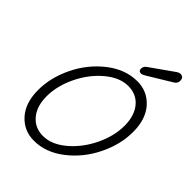

<svg xmlns="http://www.w3.org/2000/svg" viewBox="-252 -1011 1139 1139"><g transform="rotate(45 317.5 -441.0)"><path d="M413 -724Q391 -724 391 -745Q391 -762 405 -774L545 -873Q566 -889 578 -889Q607 -889 607 -857Q607 -838 589 -826L441 -736Q421 -724 413 -724ZM244 7Q160 7 104.5 -54.5Q49 -116 49 -224Q49 -329 100.5 -434Q152 -539 241 -608Q330 -677 429 -677Q513 -677 568.5 -615.5Q624 -554 624 -446Q624 -341 572.5 -236Q521 -131 432 -62Q343 7 244 7ZM262 -51Q335 -51 405.5 -111Q476 -171 519 -260.5Q562 -350 562 -436Q562 -520 521 -569.5Q480 -619 411 -619Q339 -619 268 -559Q197 -499 154 -409Q111 -319 111 -233Q111 -150 152.5 -100.5Q194 -51 262 -51Z"/></g></svg>

Font: Comic Neue
Style: Italic
Weight: 400
Italic angle: -12°
Designer: Craig Rozynski
Foundry: Craig Rozynski
Version: Version 2.003